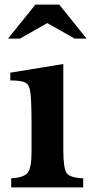

<svg xmlns="http://www.w3.org/2000/svg" viewBox="-20 -820 401 840"><path d="M257 -540V-164Q257 -84 271.5 -63Q286 -42 344 -40V0H29V-40Q85 -43 101.5 -64.5Q118 -86 118 -157V-280Q118 -396 111 -427Q106 -452 88.5 -460Q71 -468 25 -468V-502ZM135 -800H239L359 -651H307L187 -719L67 -651H15Z"/></svg>

Font: Libre Baskerville
Style: Bold
Weight: 700
Designer: Pablo Impallari, Rodrigo Fuenzalida
Foundry: Pablo Impallari, Rodrigo Fuenzalida
Version: Version 1.000